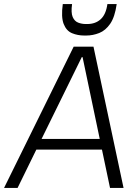

<svg xmlns="http://www.w3.org/2000/svg" viewBox="-49 -931 679 951"><path d="M316 -700H414L563 0H496L456 -190H131L38 0H-29ZM445 -243 360 -648H356L157 -243ZM368 -755Q336 -755 308 -766.5Q280 -778 266.5 -812Q253 -846 262 -911H308Q302 -868 311 -847Q320 -826 338 -819Q356 -812 376 -812H383Q424 -812 450 -836Q476 -860 483 -911H529Q520 -847 497 -813.5Q474 -780 442.5 -767.5Q411 -755 378 -755Z"/></svg>

Font: Pathway Extreme 8pt Thin 12pt ExtraLight
Style: Italic
Weight: 250
Italic angle: -8°
Version: Version 1.001;gftools[0.9.26]